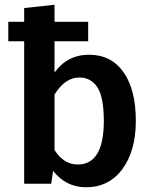

<svg xmlns="http://www.w3.org/2000/svg" viewBox="-20 -775 636 810"><path d="M356 -544Q449 -544 501 -470.5Q553 -397 553 -265Q553 -139 496.5 -62Q440 15 343 15Q259 15 204 -54L196 0H82V-601H15V-683H82V-741L210 -755V-683H352V-601H210V-469Q264 -544 356 -544ZM308 -81Q418 -81 418 -265Q418 -365 391 -406.5Q364 -448 315 -448Q254 -448 210 -376V-142Q249 -81 308 -81Z"/></svg>

Font: FiraGO Medium
Style: Regular
Weight: 500
Designer: bBox Type
Foundry: bBox Type GmbH
Version: Version 1.001;PS 001.001;hotconv 1.0.88;makeotf.lib2.5.64775